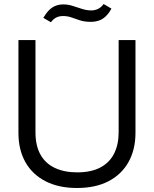

<svg xmlns="http://www.w3.org/2000/svg" viewBox="-20 -929 768 958"><path d="M364 9Q273 9 207.5 -24.5Q142 -58 107 -119.5Q72 -181 72 -267V-729H157V-269Q157 -202 182 -157.5Q207 -113 254 -91Q301 -69 365 -69Q435 -69 481 -93.5Q527 -118 549.5 -163Q572 -208 572 -269V-729H656V-267Q656 -183 621.5 -121Q587 -59 522 -25Q457 9 364 9ZM433 -820Q402 -820 379 -827.5Q356 -835 336.5 -842Q317 -849 295 -849Q275 -849 260.5 -841.5Q246 -834 234 -818L196 -840Q211 -865 226 -879.5Q241 -894 258.5 -900.5Q276 -907 296 -907Q320 -907 343 -899.5Q366 -892 389.5 -884.5Q413 -877 436 -877Q453 -877 469 -884.5Q485 -892 497 -909L536 -886Q523 -862 507 -847Q491 -832 472.5 -826Q454 -820 433 -820Z"/></svg>

Font: Mona Sans ExtraLight
Style: Regular
Weight: 400
Version: Version 2.000